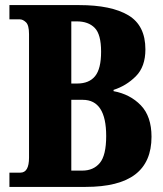

<svg xmlns="http://www.w3.org/2000/svg" viewBox="-20 -734 640 754"><path d="M17 0V-56H60Q94 -56 94 -115V-600Q94 -635 82 -646.5Q70 -658 58 -658H17V-714H291Q417 -714 484 -674Q551 -634 551 -540Q551 -472 513.5 -434.5Q476 -397 426 -381V-376Q491 -364 533 -320.5Q575 -277 575 -197Q575 -98 511 -49Q447 0 316 0ZM283 -406Q330 -406 353.5 -435Q377 -464 377 -531Q377 -599 352 -624.5Q327 -650 282 -650H260V-406ZM303 -64Q347 -64 372 -94Q397 -124 397 -200Q397 -342 305 -342H260V-64Z"/></svg>

Font: Noto Serif Tamil ExtraCondensed Black
Style: Regular
Weight: 900
Width: 2
Designer: Indian Type Foundry, Tom Grace, and the Monotype Design Team
Foundry: Monotype Imaging Inc.
Version: Version 2.004; ttfautohint (v1.8.4.7-5d5b)